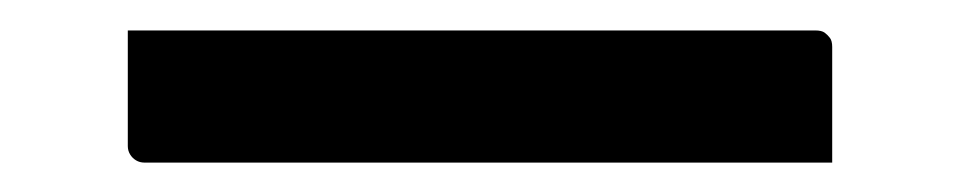

<svg xmlns="http://www.w3.org/2000/svg" viewBox="-20 59 640 128"><path d="M65.2 79.3H523.6Q527.8 79.3 529.8 80.8Q531.8 82.3 533.3 84.3Q534.8 86.3 534.8 90.3Q534.8 110.2 534.8 128.6Q534.8 147.1 534.8 167.4H76.4Q73.2 167.4 70.7 165.9Q68.2 164.4 66.7 161.9Q65.2 159.4 65.2 156.4Q65.2 136.1 65.2 117.6Q65.2 99.2 65.2 79.3Z"/></svg>

Font: Recursive Sans Linear Light
Style: Regular
Weight: 300
Version: Version 1.085